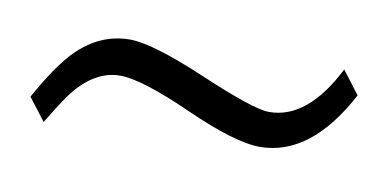

<svg xmlns="http://www.w3.org/2000/svg" viewBox="-33 -413 611 302"><g transform="rotate(10 272.0 -262.0)"><path d="M525.4 -307.6Q468.8 -201.2 387.7 -201.2Q348.1 -201.2 267.6 -237.3Q187 -273.4 152.8 -273.4Q117.7 -273.4 88.4 -242.2Q72.8 -225.6 46.4 -180.7L19 -216.3Q49.3 -271 73.2 -294.9Q110.4 -332 157.7 -332Q194.3 -332 281 -294.9Q367.7 -257.8 392.6 -257.8Q454.1 -257.8 497.6 -344.2Z"/></g></svg>

Font: Dai Banna SIL Book
Style: Oblique
Weight: 400
Italic angle: -11°
Designer: Victor Gaultney
Foundry: SIL International
Version: Version 2.000